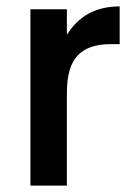

<svg xmlns="http://www.w3.org/2000/svg" viewBox="-20 -580 424 600"><path d="M189 -471C189 -471 189 -551 189 -551C189 -551 75 -551 75 -551C75 -551 75 0 75 0C75 0 189 0 189 0C189 0 189 -290 189 -290C189 -290 189 -290 189 -290C189 -346 201 -385 224 -408C247 -431 280 -442 325 -442C325 -442 354 -442 354 -442C354 -442 354 -560 354 -560C354 -560 354 -560 354 -560C316 -560 283 -552 256 -537C228 -521 206 -499 189 -471Z"/></svg>

Font: Girnar Poppins
Style: Medium
Weight: 500
Designer: Ninad Kale (Devanagari), Jonny Pinhorn (Latin)
Foundry: Indian Type Foundry
Version: ""